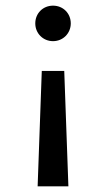

<svg xmlns="http://www.w3.org/2000/svg" viewBox="-20 -447 373 676"><path d="M166.7 -302.1C202.1 -302.1 229.2 -329.9 229.2 -364.6C229.2 -400 202.1 -427.1 166.7 -427.1C131.2 -427.1 104.2 -400 104.2 -364.6C104.2 -329.9 131.2 -302.1 166.7 -302.1ZM112.5 209H220.8L206.2 -197.2H127.1Z"/></svg>

Font: Afacad Medium
Style: Regular
Weight: 500
Designer: Kristian Moeller
Foundry: Dicotype
Version: Version 1.000